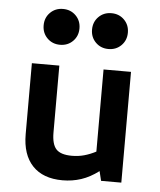

<svg xmlns="http://www.w3.org/2000/svg" viewBox="-52 -765 685 822"><g transform="rotate(5 290.0 -353.5)"><path d="M247 12Q163 12 118 -35.5Q73 -83 73 -171V-476H191V-189Q191 -138 210.5 -117Q230 -96 278 -96Q306 -96 331 -103Q356 -110 381 -123V-476H499V0H412L402 -41Q365 -13 327 -0.5Q289 12 247 12ZM186 -565Q153 -565 131 -587Q109 -609 109 -642Q109 -675 131 -697Q153 -719 186 -719Q219 -719 241 -697Q263 -675 263 -642Q263 -609 241 -587Q219 -565 186 -565ZM394 -565Q361 -565 339 -587Q317 -609 317 -642Q317 -675 339 -697Q361 -719 394 -719Q427 -719 449 -697Q471 -675 471 -642Q471 -609 449 -587Q427 -565 394 -565Z"/></g></svg>

Font: Sometype Mono
Style: Bold
Weight: 700
Monospace: yes
Designer: Ryoichi Tsunekawa
Foundry: Dharma Type
Version: Version 1.000; ttfautohint (v1.8.3)